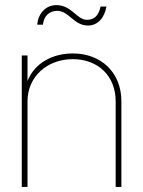

<svg xmlns="http://www.w3.org/2000/svg" viewBox="-20 -733 561 753"><path d="M87.9 -335.9C87.9 -431.6 164.1 -501 265.6 -501C364.7 -501 433.6 -435.1 433.6 -335.9V0H456.1V-335.9C456.1 -447.8 377.4 -523.4 265.6 -523.4C188.5 -523.4 116.7 -487.8 87.9 -415.5V-515.6H65.4V0H87.9ZM324.7 -632.8C361.8 -632.8 389.6 -661.1 397.5 -707.5H374.5C366.7 -670.4 348.6 -655.3 320.8 -655.3C280.8 -655.3 261.7 -712.9 201.2 -712.9C159.7 -712.9 129.9 -680.7 126 -636.2H148.4C151.4 -669.9 172.9 -690.4 205.1 -690.4C250 -690.4 270 -632.8 324.7 -632.8Z"/></svg>

Font: Raveo Display Display Thin
Style: Regular
Weight: 100
Designer: Jakub Foglar, Rasmus Andersson (Inter)
Foundry: Jakubfoglar.com
Version: Version 1.100;Glyphs 3.2.3 (3260)